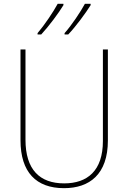

<svg xmlns="http://www.w3.org/2000/svg" viewBox="-20 -972 669 1002"><path d="M453 -945V-952H423C401 -911 353 -839 317 -799V-792H336C377 -835 428 -905 453 -945ZM311 -945V-952H281C259 -911 212 -841 176 -799V-792H195C235 -835 287 -905 311 -945ZM543 -239V-714H517V-236C517 -81 436 -15 315 -15C187 -15 113 -87 113 -243V-714H87V-240C87 -73 169 10 314 10C447 10 543 -62 543 -239Z"/></svg>

Font: Noto Sans Gujarati UI SemiCondensed Thin
Style: Regular
Weight: 100
Width: 4
Designer: Jelle Bosma - Monotype Design Team, Universal Thirst
Foundry: Monotype Imaging Inc.
Version: Version 2.106